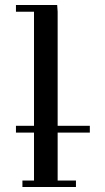

<svg xmlns="http://www.w3.org/2000/svg" viewBox="-20 -749 422 769"><path d="M43.9 -217.8V-245.1H116.2V-702.1H43.9V-729H209L210.9 -702.1V-245.1H339.8V-217.8H210.9V-25.9H284.2V0H69.8V-25.9H116.2V-217.8Z"/></svg>

Font: Dehuti Alt
Style: Bold
Weight: 700
Version: Version 1.2